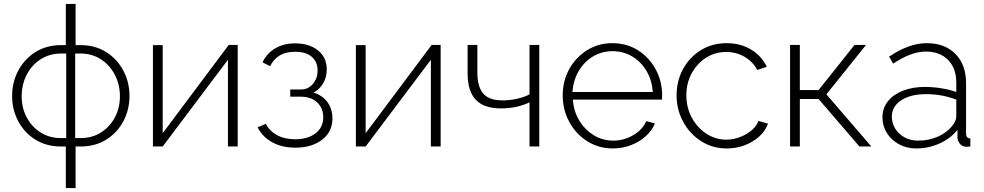

<svg xmlns="http://www.w3.org/2000/svg" viewBox="-20 -750 5040 983"><path d="M317 213V0H293Q217 0 160.5 -35.5Q104 -71 73 -130Q42 -189 42 -259Q42 -329 73.5 -388.5Q105 -448 161.5 -483.5Q218 -519 293 -519H317V-730H367V-519H392Q467 -519 523.5 -483.5Q580 -448 611.5 -388.5Q643 -329 643 -259Q643 -189 612 -130Q581 -71 524.5 -35.5Q468 0 392 0H367V213ZM293 -43H319V-476H293Q234 -476 188 -446.5Q142 -417 116.5 -367Q91 -317 91 -257Q91 -198 116.5 -149.5Q142 -101 187.5 -72Q233 -43 293 -43ZM365 -43H392Q452 -43 497.5 -72Q543 -101 568.5 -149.5Q594 -198 594 -257Q594 -317 568 -367Q542 -417 496.5 -446.5Q451 -476 392 -476H365Z M763 0V-519H813V-68L1151 -520H1197V0H1147V-444L813 0Z M1492 6Q1424 6 1374 -21.5Q1324 -49 1299 -98L1341 -116Q1360 -79 1398.5 -58Q1437 -37 1491 -37Q1556 -37 1595.5 -67.5Q1635 -98 1635 -150Q1635 -196 1604 -225.5Q1573 -255 1519 -255H1466V-292H1523Q1557 -292 1581.5 -320Q1606 -348 1606 -389Q1606 -433 1576.5 -459Q1547 -485 1490 -485Q1399 -485 1363 -411L1324 -431Q1346 -477 1389 -502.5Q1432 -528 1491 -528Q1563 -528 1608 -492Q1653 -456 1653 -394Q1653 -355 1634.5 -323.5Q1616 -292 1585 -276Q1631 -262 1656.5 -227Q1682 -192 1682 -144Q1682 -75 1629 -34.5Q1576 6 1492 6Z M1802 0V-519H1852V-68L2190 -520H2236V0H2186V-444L1852 0Z M2691 0V-226Q2626 -195 2545 -195Q2458 -195 2416 -239Q2374 -283 2374 -375V-520H2424V-381Q2424 -305 2454.5 -270.5Q2485 -236 2553 -236Q2592 -236 2630 -245Q2668 -254 2691 -267V-520H2741V0Z M3118 10Q3045 10 2986.5 -27Q2928 -64 2894.5 -126Q2861 -188 2861 -262Q2861 -335 2894 -395.5Q2927 -456 2985 -492.5Q3043 -529 3115 -529Q3189 -529 3246.5 -492.5Q3304 -456 3337 -395Q3370 -334 3370 -262Q3370 -250 3369 -240H2913Q2917 -180 2946 -132.5Q2975 -85 3020.5 -57.5Q3066 -30 3120 -30Q3174 -30 3222 -58Q3270 -86 3289 -130L3333 -118Q3318 -81 3285.5 -52Q3253 -23 3209.5 -6.5Q3166 10 3118 10ZM2911 -279H3322Q3318 -340 3289.5 -387.5Q3261 -435 3216 -461.5Q3171 -488 3116 -488Q3061 -488 3016 -461Q2971 -434 2943 -386.5Q2915 -339 2911 -279Z M3701 10Q3628 10 3570 -27Q3512 -64 3478 -126Q3444 -188 3444 -262Q3444 -336 3477 -396.5Q3510 -457 3568 -493Q3626 -529 3700 -529Q3771 -529 3825 -496.5Q3879 -464 3906 -408L3857 -392Q3834 -435 3791.5 -459.5Q3749 -484 3698 -484Q3641 -484 3595 -454.5Q3549 -425 3521.5 -375Q3494 -325 3494 -262Q3494 -199 3522 -147.5Q3550 -96 3596.5 -65.5Q3643 -35 3699 -35Q3735 -35 3769.5 -48.5Q3804 -62 3829.5 -84Q3855 -106 3863 -131L3912 -117Q3899 -80 3867.5 -51.5Q3836 -23 3793 -6.5Q3750 10 3701 10Z M4025 0V-520H4075V-289H4171L4355 -520H4414L4211 -267L4441 0H4380L4171 -243H4075V0Z M4498 -150Q4498 -196 4525.5 -231Q4553 -266 4602.5 -285.5Q4652 -305 4716 -305Q4756 -305 4799.5 -298Q4843 -291 4876 -279V-328Q4876 -400 4834 -443Q4792 -486 4720 -486Q4681 -486 4639 -470Q4597 -454 4553 -424L4532 -460Q4634 -529 4725 -529Q4817 -529 4871.5 -474Q4926 -419 4926 -324V-66Q4926 -42 4948 -41V0Q4929 2 4923 1Q4904 -1 4893.5 -15Q4883 -29 4882 -44V-85Q4846 -40 4789.5 -15Q4733 10 4671 10Q4622 10 4582.5 -11.5Q4543 -33 4520.5 -69Q4498 -105 4498 -150ZM4856 -107Q4876 -132 4876 -154V-240Q4804 -268 4721 -268Q4642 -268 4594 -236.5Q4546 -205 4546 -153Q4546 -120 4563 -92Q4580 -64 4610.5 -47Q4641 -30 4681 -30Q4737 -30 4784 -51.5Q4831 -73 4856 -107Z"/></svg>

Font: Raleway Light
Style: Regular
Weight: 300
Designer: Matt McInerney, Pablo Impallari, Rodrigo Fuenzalida
Foundry: Matt McInerney, Pablo Impallari, Rodrigo Fuenzalida
Version: Version 4.026